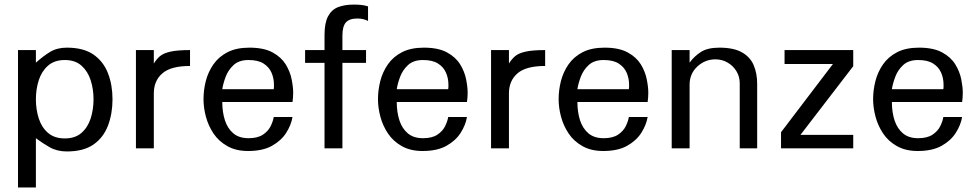

<svg xmlns="http://www.w3.org/2000/svg" viewBox="-20 -656 4321 849"><path d="M393.6 -216.8Q393.6 -171.9 380.9 -132.3Q368.2 -92.8 340.3 -68.4Q312.5 -43.9 266.6 -43.9Q220.7 -43.9 192.4 -68.4Q164.1 -92.8 151.4 -132.3Q138.7 -171.9 138.7 -216.8Q138.7 -261.7 151.4 -301.3Q164.1 -340.8 192.4 -365.7Q220.7 -390.6 266.6 -390.6Q312.5 -390.6 340.3 -365.7Q368.2 -340.8 380.9 -301.3Q393.6 -261.7 393.6 -216.8ZM477.5 -216.8Q477.5 -280.3 457.5 -332Q437.5 -383.8 393.6 -414.6Q349.6 -445.3 275.4 -445.3Q232.4 -445.3 201.2 -426.3Q169.9 -407.2 138.7 -378.9V-434.6H59.6V172.9H138.7V-44.9Q167 -23.4 199.7 -4.9Q232.4 13.7 275.4 13.7Q349.6 13.7 393.6 -17.1Q437.5 -47.9 457.5 -100.6Q477.5 -153.3 477.5 -216.8Z M820.3 -364.3V-434.6Q764.6 -434.6 733.9 -427.7Q703.1 -420.9 687.5 -407.7Q671.9 -394.5 660.2 -375V-434.6H581.1V0H660.2V-243.2Q660.2 -298.8 697.8 -331.5Q735.4 -364.3 820.3 -364.3Z M1190.4 -261.7H962.9Q966.8 -287.1 978 -316.9Q989.3 -346.7 1013.2 -368.7Q1037.1 -390.6 1079.1 -390.6Q1121.1 -390.6 1145.5 -375Q1169.9 -359.4 1180.7 -334.5Q1191.4 -309.6 1191.4 -281.2Q1191.4 -276.4 1191.4 -271.5Q1191.4 -266.6 1190.4 -261.7ZM1273.4 -138.7H1190.4Q1187.5 -120.1 1176.8 -98.1Q1166 -76.2 1142.6 -60.5Q1119.1 -44.9 1079.1 -44.9Q1037.1 -44.9 1011.7 -66.4Q986.3 -87.9 974.6 -124Q962.9 -160.2 962.9 -205.1H1273.4Q1276.4 -224.6 1276.4 -246.1Q1276.4 -271.5 1269.5 -305.7Q1262.7 -339.8 1243.2 -371.6Q1223.6 -403.3 1185.1 -424.3Q1146.5 -445.3 1083 -445.3Q1025.4 -445.3 986.3 -425.3Q947.3 -405.3 923.8 -371.6Q900.4 -337.9 890.1 -297.9Q879.9 -257.8 879.9 -216.8Q879.9 -179.7 890.6 -139.6Q901.4 -99.6 924.3 -65.4Q947.3 -31.2 985.4 -9.8Q1023.4 11.7 1077.1 11.7Q1141.6 11.7 1182.6 -11.2Q1223.6 -34.2 1245.6 -68.8Q1267.6 -103.5 1273.4 -138.7Z M1607.4 -563.5V-627.9Q1591.8 -632.8 1576.2 -634.3Q1560.5 -635.7 1544.9 -635.7Q1503.9 -635.7 1475.1 -624.5Q1446.3 -613.3 1430.7 -584Q1415 -554.7 1415 -501V-434.6H1329.1V-377.9H1415V0H1494.1V-377.9H1598.6V-434.6H1494.1V-498Q1494.1 -540 1509.8 -557.1Q1525.4 -574.2 1560.5 -574.2Q1574.2 -574.2 1585.9 -571.3Q1597.7 -568.4 1607.4 -563.5Z M1961.9 -261.7H1734.4Q1738.3 -287.1 1749.5 -316.9Q1760.7 -346.7 1784.7 -368.7Q1808.6 -390.6 1850.6 -390.6Q1892.6 -390.6 1917 -375Q1941.4 -359.4 1952.1 -334.5Q1962.9 -309.6 1962.9 -281.2Q1962.9 -276.4 1962.9 -271.5Q1962.9 -266.6 1961.9 -261.7ZM2044.9 -138.7H1961.9Q1959 -120.1 1948.2 -98.1Q1937.5 -76.2 1914.1 -60.5Q1890.6 -44.9 1850.6 -44.9Q1808.6 -44.9 1783.2 -66.4Q1757.8 -87.9 1746.1 -124Q1734.4 -160.2 1734.4 -205.1H2044.9Q2047.9 -224.6 2047.9 -246.1Q2047.9 -271.5 2041 -305.7Q2034.2 -339.8 2014.6 -371.6Q1995.1 -403.3 1956.5 -424.3Q1918 -445.3 1854.5 -445.3Q1796.9 -445.3 1757.8 -425.3Q1718.8 -405.3 1695.3 -371.6Q1671.9 -337.9 1661.6 -297.9Q1651.4 -257.8 1651.4 -216.8Q1651.4 -179.7 1662.1 -139.6Q1672.9 -99.6 1695.8 -65.4Q1718.8 -31.2 1756.8 -9.8Q1794.9 11.7 1848.6 11.7Q1913.1 11.7 1954.1 -11.2Q1995.1 -34.2 2017.1 -68.8Q2039.1 -103.5 2044.9 -138.7Z M2390.6 -364.3V-434.6Q2335 -434.6 2304.2 -427.7Q2273.4 -420.9 2257.8 -407.7Q2242.2 -394.5 2230.5 -375V-434.6H2151.4V0H2230.5V-243.2Q2230.5 -298.8 2268.1 -331.5Q2305.7 -364.3 2390.6 -364.3Z M2760.7 -261.7H2533.2Q2537.1 -287.1 2548.3 -316.9Q2559.6 -346.7 2583.5 -368.7Q2607.4 -390.6 2649.4 -390.6Q2691.4 -390.6 2715.8 -375Q2740.2 -359.4 2751 -334.5Q2761.7 -309.6 2761.7 -281.2Q2761.7 -276.4 2761.7 -271.5Q2761.7 -266.6 2760.7 -261.7ZM2843.8 -138.7H2760.7Q2757.8 -120.1 2747.1 -98.1Q2736.3 -76.2 2712.9 -60.5Q2689.5 -44.9 2649.4 -44.9Q2607.4 -44.9 2582 -66.4Q2556.6 -87.9 2544.9 -124Q2533.2 -160.2 2533.2 -205.1H2843.8Q2846.7 -224.6 2846.7 -246.1Q2846.7 -271.5 2839.8 -305.7Q2833 -339.8 2813.5 -371.6Q2793.9 -403.3 2755.4 -424.3Q2716.8 -445.3 2653.3 -445.3Q2595.7 -445.3 2556.6 -425.3Q2517.6 -405.3 2494.1 -371.6Q2470.7 -337.9 2460.4 -297.9Q2450.2 -257.8 2450.2 -216.8Q2450.2 -179.7 2460.9 -139.6Q2471.7 -99.6 2494.6 -65.4Q2517.6 -31.2 2555.7 -9.8Q2593.8 11.7 2647.5 11.7Q2711.9 11.7 2752.9 -11.2Q2793.9 -34.2 2815.9 -68.8Q2837.9 -103.5 2843.8 -138.7Z M3328.1 0V-285.2Q3328.1 -332 3312.5 -368.2Q3296.9 -404.3 3260.3 -424.8Q3223.6 -445.3 3161.1 -445.3Q3108.4 -445.3 3078.6 -425.8Q3048.8 -406.2 3029.3 -378.9V-434.6H2950.2V0H3029.3V-281.2Q3029.3 -330.1 3063.5 -361.8Q3097.7 -393.6 3143.6 -393.6Q3172.9 -393.6 3197.3 -379.4Q3221.7 -365.2 3236.3 -341.3Q3251 -317.4 3251 -288.1V0Z M3752.9 0V-59.6H3519.5L3752.9 -363.3V-434.6H3449.2V-373H3663.1L3433.6 -71.3V0Z M4151.4 -261.7H3923.8Q3927.7 -287.1 3939 -316.9Q3950.2 -346.7 3974.1 -368.7Q3998 -390.6 4040 -390.6Q4082 -390.6 4106.4 -375Q4130.9 -359.4 4141.6 -334.5Q4152.3 -309.6 4152.3 -281.2Q4152.3 -276.4 4152.3 -271.5Q4152.3 -266.6 4151.4 -261.7ZM4234.4 -138.7H4151.4Q4148.4 -120.1 4137.7 -98.1Q4127 -76.2 4103.5 -60.5Q4080.1 -44.9 4040 -44.9Q3998 -44.9 3972.7 -66.4Q3947.3 -87.9 3935.5 -124Q3923.8 -160.2 3923.8 -205.1H4234.4Q4237.3 -224.6 4237.3 -246.1Q4237.3 -271.5 4230.5 -305.7Q4223.6 -339.8 4204.1 -371.6Q4184.6 -403.3 4146 -424.3Q4107.4 -445.3 4043.9 -445.3Q3986.3 -445.3 3947.3 -425.3Q3908.2 -405.3 3884.8 -371.6Q3861.3 -337.9 3851.1 -297.9Q3840.8 -257.8 3840.8 -216.8Q3840.8 -179.7 3851.6 -139.6Q3862.3 -99.6 3885.3 -65.4Q3908.2 -31.2 3946.3 -9.8Q3984.4 11.7 4038.1 11.7Q4102.5 11.7 4143.6 -11.2Q4184.6 -34.2 4206.5 -68.8Q4228.5 -103.5 4234.4 -138.7Z"/></svg>

Font: Namkio Khamti
Style: Regular
Weight: 400
Designer: Debbi Hosken
Foundry: SIL International
Version: Version 3.917